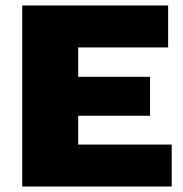

<svg xmlns="http://www.w3.org/2000/svg" viewBox="-20 -680 668 700"><path d="M61 0V-660H593V-507H265V-400H527V-258H265V-153H606V0Z"/></svg>

Font: Work Sans ExtraBold
Style: Regular
Weight: 800
Designer: Wei Huang
Foundry: Wei Huang
Version: Version 2.012; ttfautohint (v1.8.3)